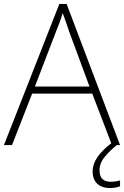

<svg xmlns="http://www.w3.org/2000/svg" viewBox="-20 -736 630 974"><path d="M548 0 448 -261H143L41 0H0L281 -716H318L589 0ZM330 -578Q325 -595 316 -619.5Q307 -644 298 -670Q291 -646 282 -621.5Q273 -597 265 -578L157 -297H434ZM485 128Q485 186 541 186Q555 186 567.5 184Q580 182 589 179V209Q579 213 566 215.5Q553 218 536 218Q498 218 474 196.5Q450 175 450 133Q450 96 475 60Q500 24 548 -12L572 0Q538 28 511.5 59.5Q485 91 485 128Z"/></svg>

Font: Noto Sans Thai ExtraLight
Style: Regular
Weight: 200
Designer: Monotype Design Team
Foundry: Monotype Imaging Inc.
Version: Version 2.001; ttfautohint (v1.8.4.7-5d5b)